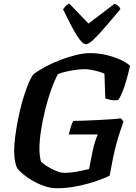

<svg xmlns="http://www.w3.org/2000/svg" viewBox="-20 -1003 724 1023"><path d="M282.5 0Q249 0 215 -12Q181 -24 151.5 -41.5Q122 -59 101.5 -76.5Q81 -94 73 -105Q64.5 -119.5 60 -144Q55.5 -168.5 55.5 -198Q55.5 -232 61.2 -276.5Q67 -321 76.5 -369.2Q86 -417.5 99 -463.2Q112 -509 127 -546.8Q142 -584.5 157.5 -606.5Q183.5 -627 221.5 -647.2Q259.5 -667.5 302 -683.8Q344.5 -700 385.8 -710Q427 -720 459.5 -720Q501.5 -720 542.8 -710.8Q584 -701.5 618.5 -686.2Q653 -671 673 -652.5Q664 -612 653.2 -575Q642.5 -538 631.2 -510.5Q620 -483 610 -470.5Q588.5 -466.5 568.8 -471Q549 -475.5 541 -479L536.5 -610Q526 -616 506.2 -621.5Q486.5 -627 466.5 -630.8Q446.5 -634.5 432.5 -634.5Q412.5 -634.5 386 -631Q359.5 -627.5 334 -621.8Q308.5 -616 289 -608.5Q271 -576 253 -526Q235 -476 221 -419.2Q207 -362.5 198.5 -307.5Q190 -252.5 190 -209Q190 -190.5 192.5 -172.2Q195 -154 198 -143Q205 -134.5 220 -124.2Q235 -114 253.5 -104.2Q272 -94.5 290 -88.2Q308 -82 320.5 -82Q345.5 -82 370.2 -85.5Q395 -89 417 -94Q439 -99 454.5 -102.5L474 -200Q479.5 -226.5 486.8 -248.8Q494 -271 501 -286.5H346Q351.5 -308.5 357.8 -328.5Q364 -348.5 371 -359Q390.5 -359 423.8 -360Q457 -361 494.8 -363Q532.5 -365 567 -367.2Q601.5 -369.5 624.5 -372.5L638 -355Q632 -338 621.8 -308Q611.5 -278 600.8 -239.2Q590 -200.5 581.5 -157.5L564.5 -67.5Q541.5 -55 495.5 -39Q449.5 -23 393.2 -11.5Q337 0 282.5 0ZM437.5 -767.5Q423.5 -767.5 404.2 -792.8Q385 -818 362.8 -860.5Q340.5 -903 316 -953.5Q323.5 -963.5 330.2 -971.5Q337 -979.5 350 -983L451.5 -877.5L590.5 -983Q604 -978 611.8 -970.2Q619.5 -962.5 621.5 -954Q578.5 -903 542 -860.5Q505.5 -818 479 -792.8Q452.5 -767.5 437.5 -767.5Z"/></svg>

Font: Texturina Medium
Style: Italic
Weight: 500
Italic angle: -11°
Designer: Guillermo Torres Carreño
Foundry: Omnibus-Type
Version: Version 1.002